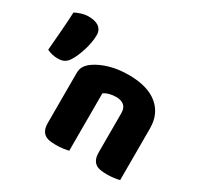

<svg xmlns="http://www.w3.org/2000/svg" viewBox="-145 -829 1033 1006"><g transform="rotate(30 371.5 -326.5)"><path d="M520 -308Q520 -339 502.5 -353.5Q485 -368 455 -368Q435 -368 415.5 -363Q396 -358 382 -348V-1Q372 2 350.5 5Q329 8 306 8Q284 8 266.5 5Q249 2 237 -7Q225 -16 218.5 -31.5Q212 -47 212 -72V-372Q212 -399 223.5 -416Q235 -433 255 -447Q289 -471 340.5 -486Q392 -501 455 -501Q568 -501 629 -451.5Q690 -402 690 -314V-1Q680 2 658.5 5Q637 8 614 8Q592 8 574.5 5Q557 2 545 -7Q533 -16 526.5 -31.5Q520 -47 520 -72ZM152 -422Q141 -405 126 -397Q111 -389 88 -389Q69 -389 53 -393Q37 -397 22 -404Q27 -465 32 -526Q37 -587 39 -639Q53 -647 75.5 -654Q98 -661 119 -661Q135 -661 150.5 -658Q166 -655 178 -647.5Q190 -640 197 -627.5Q204 -615 204 -597Q204 -577 200 -553Q196 -529 188.5 -505Q181 -481 171.5 -459Q162 -437 152 -422Z"/></g></svg>

Font: Baloo Tamma
Style: Regular
Weight: 400
Designer: Divya Kowshik and Ek Type
Foundry: Ek Type
Version: Version 1.443;PS 1.000;hotconv 16.6.51;makeotf.lib2.5.65220;